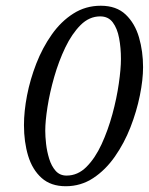

<svg xmlns="http://www.w3.org/2000/svg" viewBox="-20 -646 519 669"><path d="M209 2.9Q157.2 2.9 125 -25.9Q92.8 -54.7 78.1 -103Q63.5 -151.4 63.5 -210Q63.5 -257.8 74.2 -313.5Q85 -369.1 106.4 -424.3Q127.9 -479.5 160.2 -525.4Q192.4 -571.3 235.4 -598.6Q278.3 -626 331.1 -626Q385.7 -626 418 -595.2Q450.2 -564.5 464.4 -515.6Q478.5 -466.8 478.5 -412.1Q478.5 -368.2 467.3 -313Q456.1 -257.8 434.6 -202.6Q413.1 -147.5 380.4 -100.6Q347.7 -53.7 304.7 -25.4Q261.7 2.9 209 2.9ZM211.9 -34.2Q251 -34.2 281.2 -64.5Q311.5 -94.7 334 -143.6Q356.4 -192.4 371.6 -248Q386.7 -303.7 394 -355Q401.4 -406.2 401.4 -440.4Q401.4 -479.5 395 -513.2Q388.7 -546.9 373 -567.9Q357.4 -588.9 329.1 -588.9Q291 -588.9 260.7 -558.6Q230.5 -528.3 207.5 -480.5Q184.6 -432.6 168.9 -377.9Q153.3 -323.2 145.5 -273.4Q137.7 -223.6 137.7 -190.4Q137.7 -170.9 140.6 -144.5Q143.6 -118.2 151.4 -92.8Q159.2 -67.4 173.8 -50.8Q188.5 -34.2 211.9 -34.2Z"/></svg>

Font: Crimson Text
Style: Italic
Weight: 400
Italic angle: -11°
Designer: Sebastian Kosch
Foundry: Sebastian Kosch
Version: Version 1.100; ttfautohint (v1.8.4)